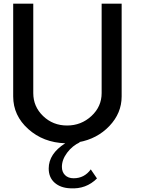

<svg xmlns="http://www.w3.org/2000/svg" viewBox="-20 -770 769 1045"><path d="M533.2 -750H642.1V-245.1Q642.1 -154.3 575.4 -84.2Q508.8 -14.2 408.2 3.9H416Q374 22.9 345.5 61Q316.9 99.1 316.9 138.2Q316.9 166 334 183.1Q351.1 200.2 380.9 200.2Q439 200.2 474.1 151.9L507.8 201.2Q448.7 260.3 362.8 254.9Q309.6 252.9 277.3 224.4Q245.1 195.8 245.1 147Q245.1 66.9 335 9.8Q215.8 5.9 133.8 -67.6Q51.8 -141.1 51.8 -245.1V-750H161.1V-263.2Q161.1 -189.9 214.6 -138.4Q268.1 -86.9 345 -86.9Q421.9 -86.9 477.5 -138.4Q533.2 -189.9 533.2 -263.2Z"/></svg>

Font: Oakes Grotesk
Style: Medium
Weight: 500
Designer: Samuel Oakes
Foundry: Samuel Oakes
Version: Version 1.0 | wf-rip DC20170320